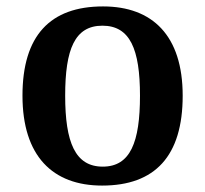

<svg xmlns="http://www.w3.org/2000/svg" viewBox="-20 -568 639 598"><path d="M298 10C463 10 549 -82 549 -270C549 -457 455 -548 301 -548C136 -548 50 -457 50 -270C50 -82 144 10 298 10ZM300 -49C214 -49 183 -125 183 -270C183 -415 213 -488 299 -488C385 -488 416 -415 416 -270C416 -125 386 -49 300 -49Z"/></svg>

Font: Noto Serif Yezidi SemiBold
Style: Regular
Weight: 600
Designer: Dalton Maag Ltd
Foundry: Dalton Maag Ltd
Version: Version 1.001